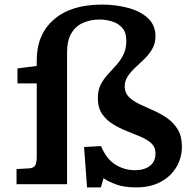

<svg xmlns="http://www.w3.org/2000/svg" viewBox="-20 -802 848 836"><path d="M359 14 346 -162 420 -166Q443 -110 482 -85.5Q521 -61 568 -61Q608 -61 632.5 -79.5Q657 -98 657 -135Q657 -162 638.5 -178.5Q620 -195 591.5 -207Q563 -219 531.5 -231.5Q500 -244 471.5 -261.5Q443 -279 424.5 -306Q406 -333 406 -375Q406 -409 418.5 -433.5Q431 -458 449.5 -478Q468 -498 486.5 -518.5Q505 -539 517.5 -564.5Q530 -590 530 -625Q530 -661 512 -681Q494 -701 467 -709Q440 -717 414 -717Q375 -717 342.5 -703Q310 -689 291 -657.5Q272 -626 272 -574V0H52V-66L108 -69Q128 -71 134 -83Q140 -95 140 -119V-439H56V-504L140 -515V-540Q140 -652 214.5 -717Q289 -782 424 -782Q485 -782 538.5 -767.5Q592 -753 624.5 -722.5Q657 -692 657 -644Q657 -614 643.5 -590Q630 -566 610 -546.5Q590 -527 570 -508.5Q550 -490 536.5 -470Q523 -450 523 -426Q523 -398 541 -380Q559 -362 587.5 -348.5Q616 -335 648 -321Q680 -307 708 -287.5Q736 -268 754 -238.5Q772 -209 772 -164Q772 -115 748 -74.5Q724 -34 679.5 -10Q635 14 573 14Q519 14 484 0.5Q449 -13 431 -26L419 14Z"/></svg>

Font: Literata 7pt SemiBold
Style: Regular
Weight: 600
Designer: Latin by Veronika Burian and Jose Scaglione. Greek by Irene Vlachou. Cyrillic by Vera Evstafieva.
Foundry: TypeTogether
Version: Version 3.002